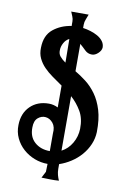

<svg xmlns="http://www.w3.org/2000/svg" viewBox="-86 -802 562 857"><g transform="rotate(10 195.5 -374.0)"><path d="M164 2 179 -27Q180 -45 180 -63Q149 -63 120.5 -74Q92 -85 69.5 -105Q47 -125 34 -152.5Q21 -180 22 -212Q23 -265 55.5 -297Q88 -329 140 -329Q161 -329 181 -319V-366V-418Q158 -434 136 -449.5Q114 -465 97 -482.5Q80 -500 70 -521Q60 -542 61 -569Q62 -625 96.5 -653Q131 -681 179 -688V-708Q179 -720 174.5 -730.5Q170 -741 166 -751H245Q241 -739 236 -727.5Q231 -716 231 -703V-688Q247 -686 265 -680.5Q283 -675 298 -666.5Q313 -658 322.5 -645.5Q332 -633 332 -617Q331 -603 317.5 -590.5Q304 -578 290 -578Q271 -578 258 -591Q245 -604 231 -616V-492Q255 -478 280.5 -458.5Q306 -439 327 -410Q348 -381 360.5 -340Q373 -299 372 -241Q371 -212 359.5 -185Q348 -158 328.5 -135.5Q309 -113 283.5 -96.5Q258 -80 231 -71V-50Q231 -35 234.5 -22Q238 -9 243 2Q233 3 223 3H204Q194 3 184 2.5Q174 2 164 2ZM296 -242Q297 -289 278 -321.5Q259 -354 231 -379V-132Q260 -147 277.5 -177Q295 -207 296 -242ZM85 -212Q84 -169 111 -145Q138 -121 180 -121V-141V-201Q183 -231 169 -248Q155 -265 136 -267Q117 -269 101 -255.5Q85 -242 85 -212ZM146 -573Q145 -556 154.5 -544.5Q164 -533 180 -522Q180 -530 180 -537L179 -629Q164 -622 155 -605.5Q146 -589 146 -573Z"/></g></svg>

Font: Teutonic
Style: Regular
Weight: 400
Designer: Peter Wiegel
Foundry: Peter Wiegel
Version: 1.000